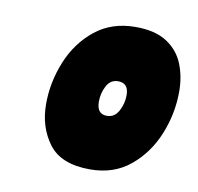

<svg xmlns="http://www.w3.org/2000/svg" viewBox="-52 -762 484 469"><g transform="rotate(10 190.5 -528.0)"><path d="M199 -347Q127 -347 96.5 -388Q66 -429 66 -486Q66 -540 87 -591.5Q108 -643 149 -676Q190 -709 249 -709Q298 -709 327 -690Q356 -671 368.5 -640Q381 -609 381 -572Q381 -517 360 -465.5Q339 -414 298.5 -380.5Q258 -347 199 -347ZM217 -483Q236 -483 246 -501.5Q256 -520 256 -541Q256 -571 230 -571Q211 -571 201.5 -553Q192 -535 192 -514Q192 -483 217 -483Z"/></g></svg>

Font: Georama Black
Style: Italic
Weight: 900
Italic angle: -9°
Designer: Jean-Baptiste Levee
Foundry: Production Type
Version: Version 1.000